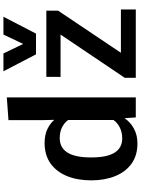

<svg xmlns="http://www.w3.org/2000/svg" viewBox="131 -953 832 1134"><g transform="rotate(-90 547.0 -386.0)"><path d="M267.6 9.8Q195.3 9.8 146.7 -25.6Q98.1 -61 73.5 -122.6Q48.8 -184.1 48.8 -262.7Q48.8 -344.7 74.2 -406.7Q99.6 -468.8 148.9 -503.7Q198.2 -538.6 269.5 -538.6Q319.3 -538.1 352.8 -521.5Q386.2 -504.9 406.2 -481.4L404.3 -559.1V-752L538.6 -761.7V0H420.4L416 -66.4Q392.1 -31.2 353.8 -10.7Q315.4 9.8 267.6 9.8ZM295.4 -80.1Q330.6 -80.1 359.1 -93.5Q387.7 -106.9 405.3 -131.8V-399.4Q389.2 -421.9 362.3 -435.5Q335.4 -449.2 298.3 -449.2Q272.5 -449.2 251.5 -439.2Q230.5 -429.2 215.3 -407.2Q200.2 -385.3 192.1 -349.9Q184.1 -314.5 184.1 -263.7Q184.1 -198.7 197.3 -158.4Q210.4 -118.2 235.6 -99.1Q260.7 -80.1 295.4 -80.1ZM654.3 0V-64.9L909.7 -444.3H659.7L660.2 -528.3H1050.8V-458.5L802.2 -87.9H1058.1V0ZM793 -589.4 692.9 -781.7H798.3L854.5 -665L909.7 -781.7H1015.1L915.5 -589.4Z"/></g></svg>

Font: Comme SemiBold
Style: Regular
Weight: 600
Version: Version 1.000;gftools[0.9.27]